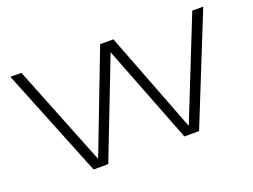

<svg xmlns="http://www.w3.org/2000/svg" viewBox="-102 -893 1470 1115"><g transform="rotate(-20 633.0 -335.5)"><path d="M673.8 -670.9 913.1 -48.8 1161.1 -670.9H1229L959 0H868.2L632.8 -606L397.9 0H307.1L37.1 -670.9H105L353 -48.8L591.8 -670.9Z"/></g></svg>

Font: Syncopate
Style: Regular
Weight: 400
Width: 7
Version: Version 001.001